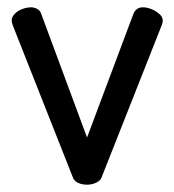

<svg xmlns="http://www.w3.org/2000/svg" viewBox="-20 -496 476 525"><path d="M218 9Q205 9 194.5 4.5Q184 0 180 -9L16 -424Q15 -426 13.5 -431Q12 -436 12 -440Q12 -450 20.5 -458.5Q29 -467 41.5 -471.5Q54 -476 65 -476Q73 -476 81 -472Q89 -468 92 -460L218 -120L344 -456Q347 -465 353.5 -470.5Q360 -476 371 -476Q381 -476 393 -471.5Q405 -467 415 -458.5Q425 -450 425 -440Q425 -435 423.5 -431Q422 -427 421 -424L257 -9Q253 -1 242 4Q231 9 218 9Z"/></svg>

Font: Dosis ExtraLight Medium
Style: Regular
Weight: 500
Version: Version 3.001; ttfautohint (v1.8.2)